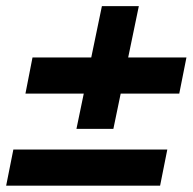

<svg xmlns="http://www.w3.org/2000/svg" viewBox="-45 -586 616 612"><path d="M198.7 -175.3 279.8 -566.4H397.5L316.4 -175.3ZM-25.4 5.9 -2.4 -109.4H488.3L465.3 5.9ZM36.1 -287.6 58.6 -402.8H549.3L526.4 -287.6Z"/></svg>

Font: Reddit Sans
Style: Bold Italic
Weight: 700
Italic angle: -11.25°
Designer: Stephen Hutchings
Version: Version 1.013